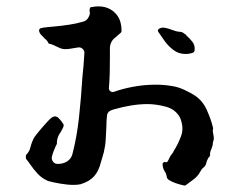

<svg xmlns="http://www.w3.org/2000/svg" viewBox="-20 -564 741 594"><path d="M640 -128Q639 -125 638.5 -122Q638 -119 638 -115Q637 -112 636 -109Q635 -106 634 -103Q629 -93 630 -85Q630 -81 627 -78Q625 -77 623.5 -73.5Q622 -70 620 -66Q619 -61 617 -55.5Q615 -50 610 -46Q606 -43 603.5 -39.5Q601 -36 599 -32Q592 -19 579.5 -9.5Q567 0 556 8Q554 10 551 10H550Q536 7 523 2.5Q510 -2 500 -9Q499 -10 498.5 -11Q498 -12 497 -13Q496 -18 494.5 -23.5Q493 -29 490 -33Q483 -44 483 -56Q483 -60 487 -62Q490 -64 493 -62H495Q497 -62 499.5 -66Q502 -70 503 -73Q506 -81 512 -88Q514 -90 515.5 -92.5Q517 -95 518 -98Q530 -116 540 -142.5Q550 -169 537 -200Q523 -226 493 -234Q463 -242 436 -242Q389 -242 330 -225Q312 -220 311 -206Q310 -197 309.5 -188Q309 -179 309 -170Q308 -151 307 -132Q306 -113 301 -92Q300 -89 299 -85.5Q298 -82 297 -78Q296 -75 295 -71.5Q294 -68 293 -65Q286 -35 271 -18.5Q256 -2 229 6Q225 7 219.5 7.5Q214 8 207 8Q189 8 166 4Q143 0 129 -4Q110 -12 97 -26Q84 -40 73 -56Q70 -61 67 -64.5Q64 -68 61 -72Q60 -73 60 -76V-80Q60 -83 61 -85Q71 -95 74 -108Q76 -116 79 -124Q82 -132 86 -139Q90 -145 102.5 -160Q115 -175 128 -189Q141 -203 146 -203L148 -204Q156 -204 161 -199Q166 -194 170 -189Q171 -186 175 -182Q177 -180 177 -176Q177 -171 167 -154L164 -150Q156 -136 156 -122V-119L152 -111Q149 -104 146 -96.5Q143 -89 141 -81Q138 -72 144 -64Q150 -56 160 -57Q164 -57 167.5 -57.5Q171 -58 175 -59Q198 -66 204 -87Q218 -141 224.5 -201.5Q231 -262 235 -326Q237 -344 238.5 -362Q240 -380 241 -399Q242 -407 235.5 -413Q229 -419 220 -417Q219 -417 217.5 -416.5Q216 -416 214 -416Q207 -415 199 -413.5Q191 -412 183 -412H181Q173 -412 166 -415Q159 -418 153 -421Q149 -423 144.5 -425Q140 -427 135 -428Q131 -428 129 -432Q127 -438 118 -445Q114 -450 108.5 -455Q103 -460 101 -468Q101 -472 102 -474Q105 -477 107 -477Q115 -479 126 -480Q137 -481 148 -482Q170 -484 193.5 -487.5Q217 -491 237 -497Q249 -500 254 -511Q260 -520 257 -531Q257 -535 258 -537Q258 -542 263 -542Q309 -551 336 -524Q356 -505 356 -468Q356 -465 354 -463Q350 -459 346 -456Q342 -453 338 -449Q320 -436 320 -414V-387Q320 -362 319.5 -339Q319 -316 317 -293Q316 -286 321 -282Q326 -278 333 -280Q357 -289 391.5 -295.5Q426 -302 462 -302Q475 -302 487 -301Q499 -300 511 -298Q532 -295 552.5 -285Q573 -275 577 -272Q605 -256 619 -225.5Q633 -195 639 -169Q640 -166 639 -165Q638 -161 638.5 -157Q639 -153 640 -148Q641 -144 641.5 -138.5Q642 -133 640 -128ZM582 -407Q580 -402 577 -401Q566 -397 554 -397Q533 -397 517 -409Q501 -421 489.5 -437Q478 -453 470 -465Q466 -471 472 -475Q480 -480 490.5 -478Q501 -476 511 -472Q514 -471 517 -470Q520 -469 523 -468Q525 -467 527 -467Q529 -467 531 -466Q536 -466 541 -465Q546 -464 550 -460Q552 -459 554 -457.5Q556 -456 557 -454Q566 -446 575 -435Q584 -424 582 -407Z"/></svg>

Font: Slackside One
Style: Regular
Weight: 400
Version: Version 1.000